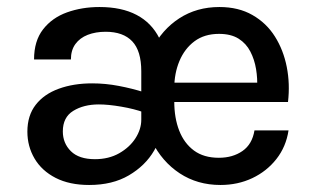

<svg xmlns="http://www.w3.org/2000/svg" viewBox="-20 -514 893 547"><path d="M394.5 -151H382.5V-311Q382.5 -369 356.8 -396.2Q331 -423.5 281 -423.5Q252.5 -423.5 230 -414.8Q207.5 -406 194.8 -388.5Q182 -371 182 -344.5H77Q77 -397.5 102.8 -430.5Q128.5 -463.5 171 -478.8Q213.5 -494 263.5 -494Q326.5 -494 369.2 -471.5Q412 -449 434 -405Q456 -361 456 -296V-207.5ZM234 13Q178 13 138.5 -7.2Q99 -27.5 78.5 -62.2Q58 -97 58 -139Q58 -185 81.8 -215.5Q105.5 -246 147.5 -261.2Q189.5 -276.5 242.5 -276.5Q280.5 -276.5 318.5 -269.2Q356.5 -262 391 -251V-193.5Q362 -204 325.2 -210.2Q288.5 -216.5 261.5 -216.5Q218.5 -216.5 188.8 -198.2Q159 -180 159 -139.5Q159 -106 182 -83.2Q205 -60.5 250.5 -60.5Q290 -60.5 319.8 -77.5Q349.5 -94.5 366 -120.2Q382.5 -146 382.5 -173H444Q444 -127.5 419 -84.8Q394 -42 347.2 -14.5Q300.5 13 234 13ZM608 13Q542.5 13 492 -20.2Q441.5 -53.5 413 -111.2Q384.5 -169 384.5 -242.5Q384.5 -316 412.8 -372.8Q441 -429.5 490.8 -461.8Q540.5 -494 605 -494Q659.5 -494 699.2 -471.2Q739 -448.5 763.2 -410Q787.5 -371.5 797 -323.2Q806.5 -275 800.5 -223.5H458.5V-278.5H735.5L712.5 -263.5Q714 -290 709.5 -317.2Q705 -344.5 693.2 -367.2Q681.5 -390 659.8 -403.8Q638 -417.5 604 -417.5Q562.5 -417.5 534.2 -396.5Q506 -375.5 491.2 -340.2Q476.5 -305 476.5 -263V-224.5Q476.5 -178 490.5 -142Q504.5 -106 532.5 -85.2Q560.5 -64.5 603.5 -64.5Q643 -64.5 670.8 -83.8Q698.5 -103 705 -142.5H802Q795 -96 767.5 -61Q740 -26 698.8 -6.5Q657.5 13 608 13Z"/></svg>

Font: Karla Medium
Style: Regular
Weight: 500
Designer: Jonathan Pinhorn
Version: Version 2.001